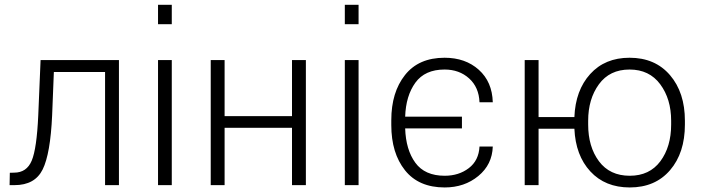

<svg xmlns="http://www.w3.org/2000/svg" viewBox="-20 -782 2967 811"><path d="M482.4 -528.3V0H423.8V-478H207.5L200.2 -294.9Q192.9 -132.3 160.2 -66.2Q127.4 0 41.5 0H20.5L21.5 -52.2L39.6 -52.7Q92.8 -52.7 114 -103.5Q135.3 -154.3 141.6 -294.9L151.4 -528.3Z M705.6 0H647.5V-528.3H705.6ZM705.6 -679.7H647.5V-761.7H705.6Z M1272 0H1213.4V-242.2H928.7V0H870.1V-528.3H928.7V-291.5H1213.4V-528.3H1272Z M1494.6 0H1436.5V-528.3H1494.6ZM1494.6 -679.7H1436.5V-761.7H1494.6Z M1858.4 -39.6Q1918 -39.6 1960.2 -71.8Q2002.4 -104 2005.4 -163.1H2061.5Q2059.1 -86.9 2000.5 -38.6Q1941.9 9.8 1858.4 9.8Q1748.5 9.8 1690.7 -62.7Q1632.8 -135.3 1632.8 -253.9V-274.4Q1632.8 -392.1 1690.7 -465.1Q1748.5 -538.1 1857.9 -538.1Q1945.8 -538.1 2002.4 -487.3Q2059.1 -436.5 2061.5 -350.1H2005.4Q2002.9 -413.6 1961.4 -450.9Q1919.9 -488.3 1857.9 -488.3Q1774.9 -488.3 1734.6 -432.9Q1694.3 -377.4 1691.4 -289.1H1931.2V-239.7H1691.4Q1694.3 -149.4 1734.4 -94.5Q1774.4 -39.6 1858.4 -39.6Z M2254.9 -287.6H2406.2Q2410.6 -400.4 2472.9 -469.2Q2535.2 -538.1 2639.2 -538.1Q2747.1 -538.1 2810.1 -464.6Q2873 -391.1 2873 -272V-255.9Q2873 -136.2 2810.3 -63.2Q2747.6 9.8 2640.1 9.8Q2536.1 9.8 2473.6 -57.9Q2411.1 -125.5 2406.2 -238.3H2254.9V0H2196.3V-528.3H2254.9ZM2464.4 -255.9Q2464.4 -162.1 2510 -100.8Q2555.7 -39.6 2640.1 -39.6Q2723.6 -39.6 2769.3 -100.8Q2814.9 -162.1 2814.9 -255.9V-272Q2814.9 -363.8 2768.8 -426Q2722.7 -488.3 2639.2 -488.3Q2555.2 -488.3 2509.8 -426Q2464.4 -363.8 2464.4 -272Z"/></svg>

Font: Franko
Style: Light
Weight: 300
Designer: Google
Version: Version 1.200310; 2013